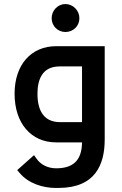

<svg xmlns="http://www.w3.org/2000/svg" viewBox="-20 -703 603 948"><path d="M372 -613C372 -651 341 -683 303 -683C265 -683 235 -651 235 -613C235 -575 265 -545 303 -545C341 -545 372 -574 372 -613ZM257 0H385C384 94 336 128 257 128C215 128 180 109 160 80L148 63L65 137L76 150C120 203 192 225 255 225H268C452 225 497 108 497 -15V-475H258C134 -475 52 -384 52 -240C52 -94 134 0 257 0ZM385 -100H274C205 -101 165 -146 165 -240C165 -306 186 -375 274 -375H385Z"/></svg>

Font: Mint Spirit
Style: Bold
Weight: 700
Designer: HARENDAL Hirwen
Foundry: Arkandis Digital Foundry.
Version: Version 1.004;FFEdit